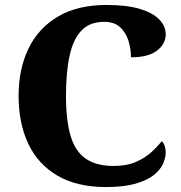

<svg xmlns="http://www.w3.org/2000/svg" viewBox="-20 -744 730 774"><path d="M407 10Q290 10 211.5 -36Q133 -82 94 -164.5Q55 -247 55 -358Q55 -466 95 -548.5Q135 -631 214 -677.5Q293 -724 410 -724Q490 -724 542.5 -708.5Q595 -693 621.5 -666Q648 -639 648 -606Q648 -567 613 -540Q578 -513 508 -513Q508 -546 498 -579Q488 -612 464.5 -634Q441 -656 400 -656Q342 -656 308.5 -621Q275 -586 260.5 -519.5Q246 -453 246 -358Q246 -259 264.5 -196.5Q283 -134 325.5 -104.5Q368 -75 438 -75Q491 -75 527.5 -91Q564 -107 589.5 -130Q615 -153 632 -175Q640 -168 644 -155Q648 -142 648 -130Q648 -108 637 -83.5Q626 -59 599.5 -38Q573 -17 526 -3.5Q479 10 407 10Z"/></svg>

Font: Noto Serif Ethiopic ExtraBold
Style: Regular
Weight: 800
Version: Version 2.102